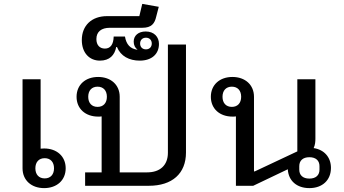

<svg xmlns="http://www.w3.org/2000/svg" viewBox="-20 -956 1771 988"><path d="M207 12C272 12 318 -28 318 -90C318 -152 272 -192 207 -192C201 -192 195 -191 189 -191V-548H96V-90C96 -28 142 12 207 12ZM210 -38C180 -38 162 -58 162 -90C162 -122 180 -142 210 -142C240 -142 258 -122 258 -90C258 -58 240 -38 210 -38Z M418 -69V0H746C866 0 937 -63 937 -171V-727H844V-170C844 -106 804 -69 737 -69H596V-458C596 -520 550 -560 485 -560C420 -560 374 -520 374 -458C374 -396 420 -356 485 -356C491 -356 497 -356 503 -357V-69ZM482 -406C452 -406 434 -426 434 -458C434 -490 452 -510 482 -510C512 -510 530 -490 530 -458C530 -426 512 -406 482 -406Z M494 -644C544 -644 570 -672 578 -714H582C601 -667 645 -644 699 -644C762 -644 798 -679 798 -730C798 -766 773 -794 730 -794C692 -794 668 -773 668 -742C668 -724 675 -710 687 -701V-700C650 -705 630 -727 623 -768H565C564 -727 548 -706 520 -706C493 -706 476 -724 476 -755C476 -793 502 -813 545 -813H712C760 -813 776 -835 784 -871L797 -921L712 -936L697 -873H531C451 -873 401 -824 401 -750C401 -683 441 -644 494 -644ZM731 -702C713 -702 701 -714 701 -732C701 -750 713 -762 731 -762C749 -762 761 -750 761 -732C761 -714 749 -702 731 -702Z M1572 12C1639 12 1683 -29 1683 -92C1683 -147 1648 -186 1594 -194C1602 -211 1603 -228 1603 -243V-548H1510V-177L1291 -74H1287V-458C1287 -520 1241 -560 1176 -560C1111 -560 1065 -520 1065 -458C1065 -396 1111 -356 1176 -356C1182 -356 1188 -356 1194 -357V0H1283L1461 -85C1464 -26 1507 12 1572 12ZM1572 -37C1538 -37 1520 -55 1520 -83V-101C1520 -129 1538 -147 1572 -147C1606 -147 1624 -129 1624 -101V-83C1624 -55 1606 -37 1572 -37ZM1173 -406C1143 -406 1125 -426 1125 -458C1125 -490 1143 -510 1173 -510C1203 -510 1221 -490 1221 -458C1221 -426 1203 -406 1173 -406Z"/></svg>

Font: IBM Plex Thai Looped Text
Style: Regular
Weight: 450
Designer: Mike Abbink, Paul van der Laan, Pieter van Rosmalen, Ben Mitchell, Mark Frömberg
Foundry: Bold Monday
Version: Version 1.0